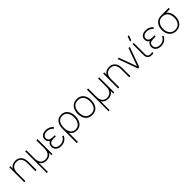

<svg xmlns="http://www.w3.org/2000/svg" viewBox="471 -2709 4894 4894"><g transform="rotate(-45 2918.0 -262.5)"><path d="M471 0V-286Q471 -344 459.2 -386.2Q447.5 -428.5 424.5 -456.2Q401.5 -484 368.8 -497.5Q336 -511 294 -511Q244.5 -511 209.8 -493.8Q175 -476.5 153.5 -446.5Q132 -416.5 122 -377.5Q112 -338.5 112 -295L73 -294Q73 -386.5 103.5 -443.2Q134 -500 184.2 -526Q234.5 -552 294 -552Q335 -552 369.2 -540.5Q403.5 -529 430.2 -507.2Q457 -485.5 475.5 -454Q494 -422.5 503.5 -382.2Q513 -342 513 -294V0ZM70 0V-540H109V-430H112V0Z M643 240V-540H685V-254Q685 -196.5 696.8 -154Q708.5 -111.5 731.5 -83.8Q754.5 -56 787.2 -42.5Q820 -29 862 -29Q911.5 -29 946.2 -46.2Q981 -63.5 1002.5 -93.5Q1024 -123.5 1034 -162.5Q1044 -201.5 1044 -245V-540H1086V0H1047V-87Q1017 -35.5 968 -11.8Q919 12 862 12Q801.5 12 755.8 -12.8Q710 -37.5 682 -84V240Z M1387 15Q1331.5 15 1288.5 -5.2Q1245.5 -25.5 1220.8 -61.8Q1196 -98 1196 -146Q1196 -177 1207.8 -208.8Q1219.5 -240.5 1244.5 -262.8Q1269.5 -285 1310 -288L1304 -268Q1260.5 -284.5 1234.2 -318Q1208 -351.5 1208 -403Q1208 -449.5 1230.8 -483.8Q1253.5 -518 1293.8 -536.5Q1334 -555 1386 -555Q1454.5 -555 1507.5 -531.8Q1560.5 -508.5 1598 -461L1565 -433Q1536.5 -469 1490.8 -491Q1445 -513 1391 -513Q1333.5 -513 1292.2 -485.2Q1251 -457.5 1251 -402Q1251 -353.5 1287.5 -326.8Q1324 -300 1387 -300H1466V-259H1386Q1331 -259 1298.8 -246.5Q1266.5 -234 1252.8 -209.8Q1239 -185.5 1239 -150Q1239 -92.5 1281.5 -59.8Q1324 -27 1393 -27Q1459 -27 1508.5 -58Q1558 -89 1588 -149L1623 -129Q1589.5 -61 1530.8 -23Q1472 15 1387 15Z M1723 240V-241Q1723 -268 1723.8 -287Q1724.5 -306 1725 -317Q1729.5 -385.5 1757 -439.2Q1784.5 -493 1833.5 -524Q1882.5 -555 1952 -555Q2029 -555 2080.8 -517.2Q2132.5 -479.5 2158.8 -415Q2185 -350.5 2185 -271Q2185 -190 2158 -125.2Q2131 -60.5 2079.2 -22.8Q2027.5 15 1953 15Q1886.5 15 1837.8 -15Q1789 -45 1765 -93V240ZM1950 -27Q2012.5 -27 2054.8 -59Q2097 -91 2118.5 -146.2Q2140 -201.5 2140 -271Q2140 -340 2119.2 -394.8Q2098.5 -449.5 2056.5 -481.2Q2014.5 -513 1950 -513Q1887 -513 1846 -482.2Q1805 -451.5 1785 -397Q1765 -342.5 1765 -272Q1765 -202 1784.8 -146.5Q1804.5 -91 1845.5 -59Q1886.5 -27 1950 -27Z M2512 15Q2432 15 2377 -21.5Q2322 -58 2293.5 -122.5Q2265 -187 2265 -271Q2265 -356 2294 -420Q2323 -484 2378.2 -519.5Q2433.5 -555 2512 -555Q2592.5 -555 2647.5 -518.8Q2702.5 -482.5 2730.8 -418.5Q2759 -354.5 2759 -271Q2759 -185.5 2730.5 -121.2Q2702 -57 2646.8 -21Q2591.5 15 2512 15ZM2512 -27Q2614 -27 2664 -94.8Q2714 -162.5 2714 -271Q2714 -381.5 2663.8 -447.2Q2613.5 -513 2512 -513Q2443.5 -513 2398.8 -482Q2354 -451 2332 -396.5Q2310 -342 2310 -271Q2310 -161 2361.2 -94Q2412.5 -27 2512 -27Z M2869 240V-540H2911V-254Q2911 -196.5 2922.8 -154Q2934.5 -111.5 2957.5 -83.8Q2980.5 -56 3013.2 -42.5Q3046 -29 3088 -29Q3137.5 -29 3172.2 -46.2Q3207 -63.5 3228.5 -93.5Q3250 -123.5 3260 -162.5Q3270 -201.5 3270 -245V-540H3312V0H3273V-87Q3243 -35.5 3194 -11.8Q3145 12 3088 12Q3027.5 12 2981.8 -12.8Q2936 -37.5 2908 -84V240Z M3853 0V-286Q3853 -344 3841.2 -386.2Q3829.5 -428.5 3806.5 -456.2Q3783.5 -484 3750.8 -497.5Q3718 -511 3676 -511Q3626.5 -511 3591.8 -493.8Q3557 -476.5 3535.5 -446.5Q3514 -416.5 3504 -377.5Q3494 -338.5 3494 -295L3455 -294Q3455 -386.5 3485.5 -443.2Q3516 -500 3566.2 -526Q3616.5 -552 3676 -552Q3717 -552 3751.2 -540.5Q3785.5 -529 3812.2 -507.2Q3839 -485.5 3857.5 -454Q3876 -422.5 3885.5 -382.2Q3895 -342 3895 -294V0ZM3452 0V-540H3491V-430H3494V0Z M4171 0 3975 -540H4019L4194 -61L4368 -540H4413L4217 0Z M4558 -630H4514L4562 -765H4606ZM4630 5Q4595 0.5 4568.8 -16Q4542.5 -32.5 4528 -63Q4516 -89.5 4514.5 -116.8Q4513 -144 4513 -179V-540H4555V-179Q4555 -144 4555.2 -123Q4555.5 -102 4566 -81Q4577.5 -59.5 4594.2 -49.2Q4611 -39 4635 -36Q4657.5 -34 4681.2 -34.8Q4705 -35.5 4725 -40V0Q4709 3.5 4692.5 5.2Q4676 7 4660.2 7Q4644.5 7 4630 5Z M4986 15Q4930.5 15 4887.5 -5.2Q4844.5 -25.5 4819.8 -61.8Q4795 -98 4795 -146Q4795 -177 4806.8 -208.8Q4818.5 -240.5 4843.5 -262.8Q4868.5 -285 4909 -288L4903 -268Q4859.5 -284.5 4833.2 -318Q4807 -351.5 4807 -403Q4807 -449.5 4829.8 -483.8Q4852.5 -518 4892.8 -536.5Q4933 -555 4985 -555Q5053.5 -555 5106.5 -531.8Q5159.5 -508.5 5197 -461L5164 -433Q5135.5 -469 5089.8 -491Q5044 -513 4990 -513Q4932.5 -513 4891.2 -485.2Q4850 -457.5 4850 -402Q4850 -353.5 4886.5 -326.8Q4923 -300 4986 -300H5065V-259H4985Q4930 -259 4897.8 -246.5Q4865.5 -234 4851.8 -209.8Q4838 -185.5 4838 -150Q4838 -92.5 4880.5 -59.8Q4923 -27 4992 -27Q5058 -27 5107.5 -58Q5157 -89 5187 -149L5222 -129Q5188.5 -61 5129.8 -23Q5071 15 4986 15Z M5539 15Q5463 15 5407.5 -20.5Q5352 -56 5322 -118.8Q5292 -181.5 5292 -263Q5292 -338 5317 -396.5Q5342 -455 5388.2 -491.5Q5434.5 -528 5499 -537Q5517 -539.5 5539 -539.8Q5561 -540 5579 -540H5816V-498H5638L5660 -512Q5718.5 -482 5752.2 -416Q5786 -350 5786 -263Q5786 -181.5 5756 -118.8Q5726 -56 5670.5 -20.5Q5615 15 5539 15ZM5539 -27Q5638 -27 5689.5 -92.2Q5741 -157.5 5741 -263Q5741 -367.5 5689.5 -432.5Q5638 -497.5 5539 -498Q5472 -498.5 5427 -467.8Q5382 -437 5359.5 -383.8Q5337 -330.5 5337 -263Q5337 -156 5390 -91.5Q5443 -27 5539 -27Z"/></g></svg>

Font: Manrope ExtraLight
Style: Regular
Weight: 200
Designer: Mikhail Sharanda
Foundry: Mikhail Sharanda
Version: Version 4.505